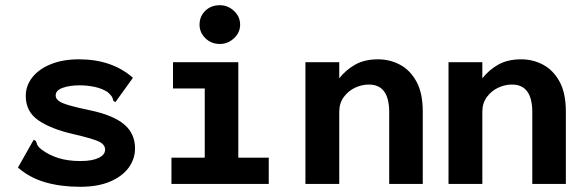

<svg xmlns="http://www.w3.org/2000/svg" viewBox="-20 -707 2240 738"><path d="M288 11Q215 11 155 -6Q95 -23 49 -63L105 -162L110 -170L118 -165Q120 -158 123.5 -150Q127 -142 140 -132Q168 -111 204.5 -99.5Q241 -88 289 -88Q334 -88 359 -100Q384 -112 384 -132Q384 -153 356.5 -164.5Q329 -176 264 -191Q176 -211 127.5 -244.5Q79 -278 79 -338Q79 -378 104.5 -410Q130 -442 176 -460.5Q222 -479 284 -479Q410 -479 491 -408L429 -322L423 -314L415 -321Q414 -329 410 -335.5Q406 -342 394 -353Q372 -367 344 -373Q316 -379 286 -379Q248 -379 221 -369.5Q194 -360 194 -340Q194 -321 224 -309.5Q254 -298 322 -284Q414 -265 456.5 -229.5Q499 -194 499 -137Q499 -96 474.5 -62.5Q450 -29 403 -9Q356 11 288 11Z M639 0V-101H767V-367H645V-468H896V-101H1013V0ZM825 -538Q792 -538 769.5 -560Q747 -582 747 -612Q747 -644 769 -665.5Q791 -687 825 -687Q856 -687 879.5 -665Q903 -643 903 -612Q903 -582 879.5 -560Q856 -538 825 -538Z M1154 0V-468H1284V-406Q1310 -439 1346 -459Q1382 -479 1433 -479Q1479 -479 1518 -458Q1557 -437 1581 -393Q1605 -349 1605 -278V0H1476V-276Q1476 -382 1398 -382Q1370 -382 1344 -369.5Q1318 -357 1301 -333.5Q1284 -310 1284 -278V0Z M1704 0V-468H1834V-406Q1860 -439 1896 -459Q1932 -479 1983 -479Q2029 -479 2068 -458Q2107 -437 2131 -393Q2155 -349 2155 -278V0H2026V-276Q2026 -382 1948 -382Q1920 -382 1894 -369.5Q1868 -357 1851 -333.5Q1834 -310 1834 -278V0Z"/></svg>

Font: Inconsolata SemiExpanded ExtraBold
Style: Regular
Weight: 800
Width: 6
Monospace: yes
Designer: Raph Levien, Cyreal, Brenton Simpson
Foundry: Raph Levien, Cyreal, Google
Version: Version 3.001; ttfautohint (v1.8.2.53-6de2)